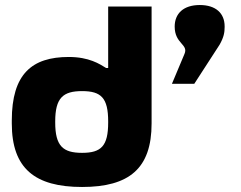

<svg xmlns="http://www.w3.org/2000/svg" viewBox="-20 -736 961 765"><path d="M27 -256V-244C27 -65 119 9 307 9C495 9 584 -65 584 -244V-710H411V-465H403C377 -481 335 -509 254 -509C107 -509 27 -441 27 -256ZM200 -248V-252C200 -346 231 -373 307 -373C383 -373 411 -346 411 -252V-248C411 -154 383 -127 307 -127C231 -127 200 -154 200 -248ZM665 -402H754L855 -558C872 -588 875 -607 875 -628V-631C875 -683 840 -716 776 -716C711 -716 676 -682 676 -630C676 -561 732 -560 715 -521Z"/></svg>

Font: LT Wave Black
Style: Regular
Weight: 900
Designer: Daniel Lyons
Version: Version 2.5 (Glyphs App)